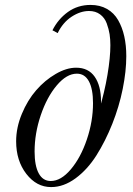

<svg xmlns="http://www.w3.org/2000/svg" viewBox="-20 -740 534 772"><path d="M184.1 -12.2Q225.1 -12.2 264.9 -59.3Q304.7 -106.4 329.3 -179.4Q354 -252.4 354 -325.2Q354 -382.3 337.4 -413.1Q320.8 -443.8 289.1 -443.8Q248 -443.8 208.3 -396.7Q168.5 -349.6 143.8 -276.6Q119.1 -203.6 119.1 -130.9Q119.1 -73.7 135.7 -43Q152.3 -12.2 184.1 -12.2ZM186 12.2 187 -12.2Q224.6 -12.2 261.7 -53Q298.8 -93.8 327.1 -157.5Q355.5 -221.2 377.9 -295.2Q400.4 -369.1 412.1 -439Q423.8 -508.8 423.8 -558.1Q423.8 -581.5 420.7 -602.3Q417.5 -623 409.2 -645.8Q400.9 -668.5 382.6 -682.1Q364.3 -695.8 337.9 -695.8Q303.2 -695.8 268.1 -672.9Q232.9 -649.9 211.9 -606.9L190.9 -618.2Q213.4 -663.1 252.9 -691.7Q292.5 -720.2 344.2 -720.2Q381.8 -720.2 410.2 -704.1Q438.5 -688 455.1 -658.9Q471.7 -629.9 479.7 -593.8Q487.8 -557.6 487.8 -514.2Q487.8 -453.6 473.4 -382.3Q459 -311 431.4 -241.7Q403.8 -172.4 367.7 -115.2Q331.5 -58.1 283.7 -22.9Q235.8 12.2 186 12.2ZM386.2 -332Q386.2 -245.6 359.9 -166.5Q333.5 -87.4 286.6 -37.6Q239.7 12.2 185.1 12.2Q127 12.2 85.9 -40.8Q44.9 -93.8 44.9 -171.9Q44.9 -227.1 67.9 -282.2Q90.8 -337.4 125.7 -377.4Q160.6 -417.5 203.9 -442.6Q247.1 -467.8 286.1 -467.8Q335.4 -467.8 360.8 -431.4Q386.2 -395 386.2 -332Z"/></svg>

Font: Flanker Steampunk
Style: Italic
Weight: 400
Italic angle: -12°
Designer: Alexey Kryukov, Leonardo Di Lena
Foundry: Alexey Kryukov, Leonardo Di Lena
Version: 1.210